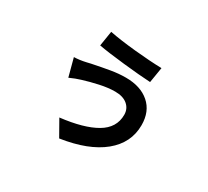

<svg xmlns="http://www.w3.org/2000/svg" viewBox="-144 -885 1287 1189"><g transform="rotate(30 500.0 -290.5)"><path d="M547 -349Q498 -349 438.5 -336Q379 -323 328 -307Q294 -297 252 -278L218 -406Q257 -407 301 -417L331 -424Q404 -439 457.5 -448Q511 -457 561 -457Q667 -457 729.5 -402.5Q792 -348 792 -250Q792 -123 688 -38Q584 47 391 76L327 -37Q491 -56 579 -107.5Q667 -159 667 -252Q667 -295 635.5 -322Q604 -349 547 -349ZM340 -657Q415 -642 526.5 -631Q638 -620 722 -618L704 -508Q628 -512 507.5 -525Q387 -538 323 -550Z"/></g></svg>

Font: Sinter Bold
Style: Regular
Weight: 700
Foundry: Adobe & rsms
Version: Version 1.000